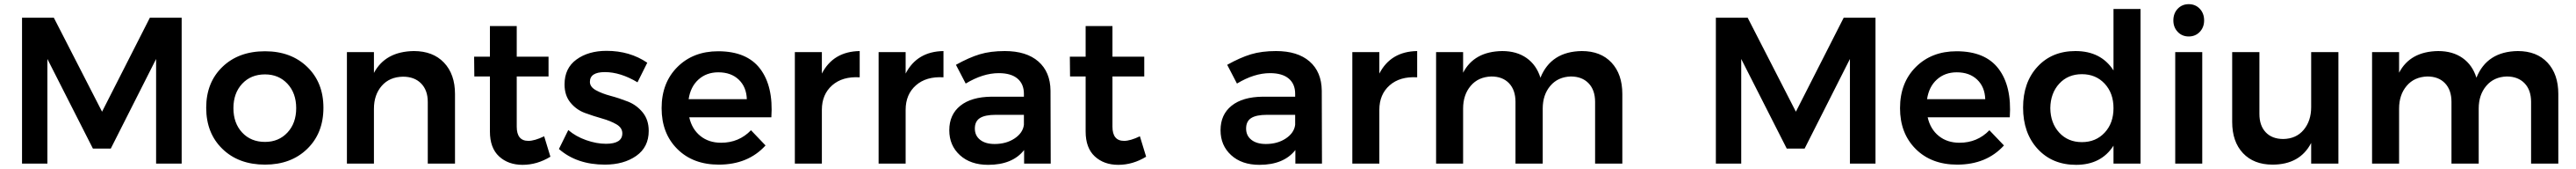

<svg xmlns="http://www.w3.org/2000/svg" viewBox="-20 -785 12392 811"><path d="M86 -700H239L471 -249L701 -700H854V0H731V-502L513 -72H427L208 -502V0H86Z M1255 -539Q1380 -539 1458 -464Q1536 -389 1536 -268Q1536 -146 1458 -70.5Q1380 5 1255 5Q1128 5 1050 -70.5Q972 -146 972 -268Q972 -389 1050 -464Q1128 -539 1255 -539ZM1255 -428Q1187 -428 1145 -383Q1103 -338 1103 -266Q1103 -194 1145 -149Q1187 -104 1255 -104Q1321 -104 1363 -149Q1405 -194 1405 -266Q1405 -338 1363 -383Q1321 -428 1255 -428Z M1971 -540Q2063 -540 2116 -484.5Q2169 -429 2169 -334V0H2038V-296Q2038 -352 2006 -384.5Q1974 -417 1919 -417Q1854 -416 1816.5 -373Q1779 -330 1779 -263V0H1649V-535H1779V-435Q1834 -538 1971 -540Z M2598 -131 2628 -33Q2564 6 2494 6Q2425 6 2381 -34.5Q2337 -75 2337 -154V-418H2262L2261 -513H2337V-660H2466V-513H2619V-418H2466V-177Q2466 -109 2522 -109Q2552 -109 2598 -131Z M3047 -390Q2965 -439 2890 -439Q2818 -439 2818 -392Q2818 -368 2847 -352Q2876 -336 2917.5 -325Q2959 -314 3001 -297.5Q3043 -281 3072 -245.5Q3101 -210 3101 -157Q3101 -79 3041 -37Q2981 5 2890 5Q2755 5 2669 -70L2714 -161Q2750 -130 2800 -112.5Q2850 -95 2895 -95Q2974 -95 2974 -145Q2974 -172 2945.5 -188.5Q2917 -205 2876 -216.5Q2835 -228 2794 -243Q2753 -258 2724.5 -292.5Q2696 -327 2696 -380Q2696 -458 2753.5 -499.5Q2811 -541 2898 -541Q3010 -541 3094 -484Z M3435 -539Q3573 -539 3637 -455Q3701 -371 3691 -222H3296Q3309 -165 3349.5 -132.5Q3390 -100 3449 -100Q3535 -100 3593 -160L3663 -87Q3579 5 3438 5Q3314 5 3238.5 -70Q3163 -145 3163 -266Q3163 -388 3239 -463.5Q3315 -539 3435 -539ZM3293 -309H3573Q3571 -368 3534 -403Q3497 -438 3436 -438Q3379 -438 3340.5 -403.5Q3302 -369 3293 -309Z M3934 -432Q3989 -538 4116 -540V-414Q4033 -419 3983.5 -375.5Q3934 -332 3934 -258V0H3804V-535H3934Z M4337 -432Q4392 -538 4519 -540V-414Q4436 -419 4386.5 -375.5Q4337 -332 4337 -258V0H4207V-535H4337Z M5035 0H4907V-65Q4851 6 4734 6Q4649 6 4598 -40.5Q4547 -87 4547 -160Q4547 -235 4600 -277.5Q4653 -320 4750 -321H4906V-335Q4906 -382 4875 -408Q4844 -434 4785 -434Q4709 -434 4626 -384L4579 -474Q4642 -509 4693.5 -524.5Q4745 -540 4814 -540Q4918 -540 4975.5 -490Q5033 -440 5034 -350ZM4765 -94Q4821 -94 4861 -120.5Q4901 -147 4906 -186V-234H4771Q4719 -234 4694.5 -218.5Q4670 -203 4670 -168Q4670 -134 4695.5 -114Q4721 -94 4765 -94Z M5464 -131 5494 -33Q5430 6 5360 6Q5291 6 5247 -34.5Q5203 -75 5203 -154V-418H5128L5127 -513H5203V-660H5332V-513H5485V-418H5332V-177Q5332 -109 5388 -109Q5418 -109 5464 -131Z M6340 0H6212V-65Q6156 6 6039 6Q5954 6 5903 -40.5Q5852 -87 5852 -160Q5852 -235 5905 -277.5Q5958 -320 6055 -321H6211V-335Q6211 -382 6180 -408Q6149 -434 6090 -434Q6014 -434 5931 -384L5884 -474Q5947 -509 5998.5 -524.5Q6050 -540 6119 -540Q6223 -540 6280.5 -490Q6338 -440 6339 -350ZM6070 -94Q6126 -94 6166 -120.5Q6206 -147 6211 -186V-234H6076Q6024 -234 5999.5 -218.5Q5975 -203 5975 -168Q5975 -134 6000.5 -114Q6026 -94 6070 -94Z M6616 -432Q6671 -538 6798 -540V-414Q6715 -419 6665.5 -375.5Q6616 -332 6616 -258V0H6486V-535H6616Z M7590 -540Q7681 -540 7733 -484.5Q7785 -429 7785 -334V0H7654V-296Q7654 -353 7622.5 -385.5Q7591 -418 7537 -418Q7475 -416 7438.5 -373Q7402 -330 7402 -264V0H7271V-296Q7271 -353 7240 -385.5Q7209 -418 7155 -418Q7092 -416 7055.5 -373Q7019 -330 7019 -264V0H6889V-535H7019V-436Q7072 -538 7207 -540Q7277 -540 7324.5 -506.5Q7372 -473 7391 -412Q7442 -538 7590 -540Z M8235 -700H8388L8620 -249L8850 -700H9003V0H8880V-502L8662 -72H8576L8357 -502V0H8235Z M9393 -539Q9531 -539 9595 -455Q9659 -371 9649 -222H9254Q9267 -165 9307.5 -132.5Q9348 -100 9407 -100Q9493 -100 9551 -160L9621 -87Q9537 5 9396 5Q9272 5 9196.5 -70Q9121 -145 9121 -266Q9121 -388 9197 -463.5Q9273 -539 9393 -539ZM9251 -309H9531Q9529 -368 9492 -403Q9455 -438 9394 -438Q9337 -438 9298.5 -403.5Q9260 -369 9251 -309Z M10148 -742H10278V0H10148V-86Q10089 6 9968 6Q9854 6 9783.5 -70Q9713 -146 9713 -269Q9713 -390 9782.5 -465Q9852 -540 9965 -540Q10088 -540 10148 -447ZM9844 -266Q9845 -194 9887 -148.5Q9929 -103 9996 -103Q10063 -103 10105.5 -148.5Q10148 -194 10148 -266Q10148 -338 10105.5 -383.5Q10063 -429 9996 -429Q9929 -429 9887 -383.5Q9845 -338 9844 -266Z M10584 -687Q10584 -654 10563 -632Q10542 -610 10510 -610Q10478 -610 10457 -632Q10436 -654 10436 -687Q10436 -721 10457 -743Q10478 -765 10510 -765Q10542 -765 10563 -743Q10584 -721 10584 -687ZM10445 -535H10575V0H10445Z M11099 -535H11230V0H11099V-99Q11045 5 10913 5Q10823 5 10771 -50Q10719 -105 10719 -200V-535H10850V-238Q10850 -182 10880.5 -150Q10911 -118 10965 -118Q11027 -119 11063 -162Q11099 -205 11099 -271Z M12093 -540Q12184 -540 12236 -484.5Q12288 -429 12288 -334V0H12157V-296Q12157 -353 12125.5 -385.5Q12094 -418 12040 -418Q11978 -416 11941.5 -373Q11905 -330 11905 -264V0H11774V-296Q11774 -353 11743 -385.5Q11712 -418 11658 -418Q11595 -416 11558.5 -373Q11522 -330 11522 -264V0H11392V-535H11522V-436Q11575 -538 11710 -540Q11780 -540 11827.5 -506.5Q11875 -473 11894 -412Q11945 -538 12093 -540Z"/></svg>

Font: Montserrat arm Medium
Style: Regular
Weight: 500
Designer: Julieta Ulanovsky
Foundry: Julieta Ulanovsky
Version: Version 6.000;PS 006.000;hotconv 1.0.88;makeotf.lib2.5.64775